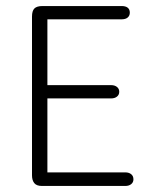

<svg xmlns="http://www.w3.org/2000/svg" viewBox="-20 -616 491 636"><path d="M137 -552H383Q396 -552 403 -558Q410 -564 410 -574Q410 -585 403 -590.5Q396 -596 383 -596H121Q102 -596 94 -588Q86 -580 86 -561V-35Q86 -19 93.5 -9.5Q101 0 119 0H395Q407 0 414.5 -6Q422 -12 422 -22Q422 -33 414.5 -39Q407 -45 395 -45H137V-290H348Q360 -290 367.5 -296Q375 -302 375 -312Q375 -322 367.5 -328Q360 -334 348 -334H137Z"/></svg>

Font: Beiruti Light
Style: Regular
Weight: 300
Designer: Arlette Boutros
Foundry: Boutros
Version: Version 1.41